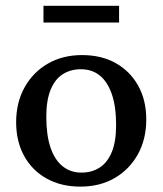

<svg xmlns="http://www.w3.org/2000/svg" viewBox="-20 -648 574 678"><path d="M267.5 -38.5Q304 -38.5 331.5 -56Q359 -73.5 374.5 -110.5Q390 -147.5 390 -206.5Q390 -271.5 375 -315.2Q360 -359 332.5 -381.2Q305 -403.5 265.5 -403.5Q229.5 -403.5 202 -386.2Q174.5 -369 159 -331.8Q143.5 -294.5 143.5 -235.5Q143.5 -171.5 158.2 -127.5Q173 -83.5 201 -61Q229 -38.5 267.5 -38.5ZM264 11Q195.5 11 144.2 -17.8Q93 -46.5 65 -97.8Q37 -149 37 -216.5Q37 -286 66.8 -339.5Q96.5 -393 148.8 -423.2Q201 -453.5 269.5 -453.5Q338.5 -453.5 389.2 -424.8Q440 -396 468.2 -345Q496.5 -294 496.5 -226Q496.5 -156.5 466.8 -103Q437 -49.5 384.8 -19.2Q332.5 11 264 11ZM133.5 -568.5V-627.5H400.5V-568.5Z"/></svg>

Font: Newsreader 16pt Medium
Style: Regular
Weight: 500
Designer: Hugues Gentile
Foundry: Production Type
Version: Version 1.003